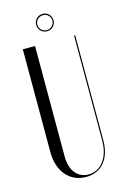

<svg xmlns="http://www.w3.org/2000/svg" viewBox="-129 -904 631 970"><g transform="rotate(-15 187.0 -419.5)"><path d="M151 -800C151 -775 171 -755 197 -755C222 -755 242 -775 242 -800C242 -826 222 -846 197 -846C171 -846 151 -826 151 -800ZM157 -800C157 -822 175 -839 197 -839C219 -839 236 -822 236 -800C236 -779 218 -761 197 -761C175 -761 157 -778 157 -800ZM54 -699V-161C54 -60 111 7 197 7C278 7 328 -53 328 -150V-699H322V-149C322 -60 276 -2 212 -2C154 -2 118 -49 118 -121V-699Z"/></g></svg>

Font: Moniqa Display
Style: Regular
Weight: 400
Designer: Rajesh Rajput
Foundry: Rajesh Rajput
Version: Version 1.000